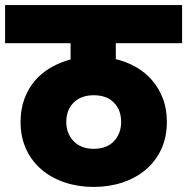

<svg xmlns="http://www.w3.org/2000/svg" viewBox="-34 -760 737 756"><path d="M335 -174Q386 -174 414.5 -204Q443 -234 443 -280Q443 -327 414.5 -356Q386 -385 335 -385Q285 -385 256 -356Q227 -327 227 -280Q227 -234 256 -204Q285 -174 335 -174ZM335 -24Q274 -24 221.5 -41.5Q169 -59 130 -92Q91 -125 69 -172.5Q47 -220 47 -280Q47 -331 62.5 -372Q78 -413 104.5 -443.5Q131 -474 167 -494.5Q203 -515 244 -526V-590H-14V-740H683V-590H422V-527Q464 -517 500.5 -496.5Q537 -476 564 -445Q591 -414 607 -373Q623 -332 623 -280Q623 -220 601 -172.5Q579 -125 540 -92Q501 -59 448.5 -41.5Q396 -24 335 -24Z"/></svg>

Font: SVN-Poppins ExtraBold
Style: Regular
Weight: 800
Designer: Ninad Kale (Devanagari), Jonny Pinhorn (Latin)
Foundry: Indian Type Foundry
Version: Version 3.002 2017; ttfautohint (v1.8.3)